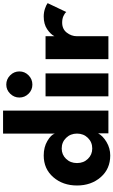

<svg xmlns="http://www.w3.org/2000/svg" viewBox="237 -965 740 1254"><g transform="rotate(-90 607.0 -338.0)"><path d="M511.5 0H363V-67Q347 -36.5 306.5 -12.2Q266 12 218.5 12Q131 12 76.8 -50.2Q22.5 -112.5 22.5 -205Q22.5 -297.5 76.8 -360Q131 -422.5 218.5 -422.5Q273 -422.5 313.5 -398.5Q354 -374.5 361.5 -350V-688H511.5ZM264 -105.5Q305.5 -105.5 333.5 -134Q361.5 -162.5 361.5 -205Q361.5 -247.5 333.5 -276.2Q305.5 -305 264 -305Q224 -305 196.5 -276.5Q169 -248 169 -205Q169 -162 196.5 -133.8Q224 -105.5 264 -105.5Z M681.5 -496.5Q646.5 -496.5 621.8 -521.5Q597 -546.5 597 -581.5Q597 -616 622 -641.5Q647 -667 681.5 -667Q716.5 -667 742 -641.8Q767.5 -616.5 767.5 -581.5Q767.5 -546.5 742.2 -521.5Q717 -496.5 681.5 -496.5ZM605 0V-410.5H754.5V0Z M997.5 0H848V-410.5H997.5V-352.5Q1010 -377.5 1043.2 -400Q1076.5 -422.5 1126.5 -422.5Q1152.5 -422.5 1176.8 -414.5Q1201 -406.5 1213.5 -397L1155.5 -275Q1147.5 -285.5 1129 -293.8Q1110.5 -302 1086.5 -302Q1044 -302 1020.8 -271.8Q997.5 -241.5 997.5 -206.5Z"/></g></svg>

Font: League Spartan
Style: Bold
Weight: 700
Foundry: The League of Moveable Type
Version: Version 2.002